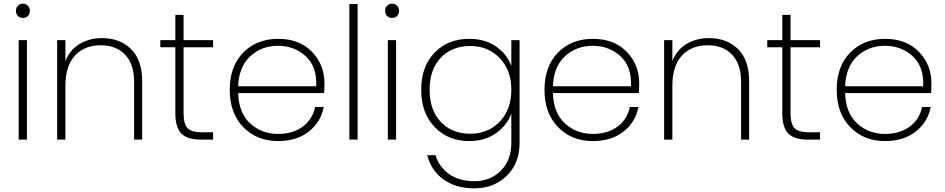

<svg xmlns="http://www.w3.org/2000/svg" viewBox="-20 -762 5158 1048"><path d="M82 0V-543H127V0ZM67 -703Q67 -720 78 -731Q89 -742 105 -742Q121 -742 132 -731Q143 -720 143 -703Q143 -685 132 -674.5Q121 -664 105 -664Q89 -664 78 -674.5Q67 -685 67 -703Z M712 0V-315Q712 -412 663 -463.5Q614 -515 530 -515Q442 -515 389.5 -459Q337 -403 337 -293V0H292V-543H337V-428Q360 -489 413.5 -521.5Q467 -554 537 -554Q634 -554 695 -494.5Q756 -435 756 -318V0Z M937 -145V-504H855V-543H937V-681H982V-543H1143V-504H982V-145Q982 -85 1004 -62.5Q1026 -40 1082 -40H1143V0H1075Q1003 0 970 -33Q937 -66 937 -145Z M1497 -512Q1408 -512 1346 -455Q1284 -398 1280 -291H1706Q1711 -398 1649 -455Q1587 -512 1497 -512ZM1747 -178Q1731 -95 1665 -43.5Q1599 8 1498 8Q1382 8 1308 -68Q1234 -144 1234 -272Q1234 -400 1307.5 -475Q1381 -550 1498 -550Q1615 -550 1683 -479Q1751 -408 1751 -308Q1751 -272 1749 -254H1280Q1283 -146 1345.5 -88.5Q1408 -31 1498 -31Q1578 -31 1632 -70.5Q1686 -110 1700 -178Z M1887 0V-740H1932V0Z M2097 0V-543H2142V0ZM2082 -703Q2082 -720 2093 -731Q2104 -742 2120 -742Q2136 -742 2147 -731Q2158 -720 2158 -703Q2158 -685 2147 -674.5Q2136 -664 2120 -664Q2104 -664 2093 -674.5Q2082 -685 2082 -703Z M2541 -550Q2627 -550 2687 -508.5Q2747 -467 2771 -402V-543H2816V17Q2816 130 2745.5 198Q2675 266 2569 266Q2467 266 2400 217Q2333 168 2312 85H2357Q2377 150 2432 188.5Q2487 227 2569 227Q2656 227 2713.5 170Q2771 113 2771 17V-142Q2747 -77 2686.5 -34.5Q2626 8 2541 8Q2426 8 2352.5 -68.5Q2279 -145 2279 -272Q2279 -399 2352 -474.5Q2425 -550 2541 -550ZM2771 -272Q2771 -379 2707.5 -445Q2644 -511 2547 -511Q2447 -511 2386 -447Q2325 -383 2325 -272Q2325 -161 2386 -96.5Q2447 -32 2547 -32Q2644 -32 2707.5 -98Q2771 -164 2771 -272Z M3215 -512Q3126 -512 3064 -455Q3002 -398 2998 -291H3424Q3429 -398 3367 -455Q3305 -512 3215 -512ZM3465 -178Q3449 -95 3383 -43.5Q3317 8 3216 8Q3100 8 3026 -68Q2952 -144 2952 -272Q2952 -400 3025.5 -475Q3099 -550 3216 -550Q3333 -550 3401 -479Q3469 -408 3469 -308Q3469 -272 3467 -254H2998Q3001 -146 3063.5 -88.5Q3126 -31 3216 -31Q3296 -31 3350 -70.5Q3404 -110 3418 -178Z M4025 0V-315Q4025 -412 3976 -463.5Q3927 -515 3843 -515Q3755 -515 3702.5 -459Q3650 -403 3650 -293V0H3605V-543H3650V-428Q3673 -489 3726.5 -521.5Q3780 -554 3850 -554Q3947 -554 4008 -494.5Q4069 -435 4069 -318V0Z M4250 -145V-504H4168V-543H4250V-681H4295V-543H4456V-504H4295V-145Q4295 -85 4317 -62.5Q4339 -40 4395 -40H4456V0H4388Q4316 0 4283 -33Q4250 -66 4250 -145Z M4810 -512Q4721 -512 4659 -455Q4597 -398 4593 -291H5019Q5024 -398 4962 -455Q4900 -512 4810 -512ZM5060 -178Q5044 -95 4978 -43.5Q4912 8 4811 8Q4695 8 4621 -68Q4547 -144 4547 -272Q4547 -400 4620.5 -475Q4694 -550 4811 -550Q4928 -550 4996 -479Q5064 -408 5064 -308Q5064 -272 5062 -254H4593Q4596 -146 4658.5 -88.5Q4721 -31 4811 -31Q4891 -31 4945 -70.5Q4999 -110 5013 -178Z"/></svg>

Font: Poppins ExtraLight
Style: Regular
Weight: 275
Designer: Ninad Kale (Devanagari), Jonny Pinhorn (Latin)
Foundry: Indian Type Foundry
Version: Version 3.200;PS 1.000;hotconv 16.6.54;makeotf.lib2.5.65590